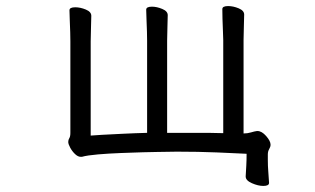

<svg xmlns="http://www.w3.org/2000/svg" viewBox="-20 -502 1040 633"><path d="M867 101Q867 111 848 111Q831 111 810.5 102Q790 93 790 80V79Q791 62 792 44Q793 26 793 5Q755 3 694.5 0.5Q634 -2 563 -2Q547 -2 531 -1.5Q515 -1 498 -1Q484 -1 451 0Q418 1 378.5 2.5Q339 4 303.5 7Q268 10 250 15H246Q237 15 227.5 6Q218 -3 211.5 -15Q205 -27 205 -34Q205 -41 208.5 -46.5Q212 -52 212 -64V-366Q212 -376 211.5 -395.5Q211 -415 210 -436Q209 -457 209 -468Q209 -478 228 -478Q245 -478 263 -470.5Q281 -463 281 -450Q281 -438 280 -411Q279 -384 279 -366V-55Q287 -56 316 -57.5Q345 -59 385 -61Q425 -63 465 -64V-368Q465 -378 464.5 -397.5Q464 -417 463 -438Q462 -459 462 -470Q462 -480 481 -480Q497 -480 515 -472.5Q533 -465 533 -452Q533 -440 532 -413Q531 -386 531 -368V-64H621Q644 -64 667.5 -64Q691 -64 716 -63V-370Q716 -380 715 -399.5Q714 -419 713.5 -440Q713 -461 713 -472Q713 -482 732 -482Q749 -482 767 -474.5Q785 -467 785 -454Q785 -442 784 -415Q783 -388 783 -370V-62Q796 -62 807.5 -65.5Q819 -69 827 -70H829Q843 -70 857.5 -53.5Q872 -37 872 -25Q872 -18 867.5 -10.5Q863 -3 863 7V25Q863 46 864.5 63.5Q866 81 867 100Z"/></svg>

Font: Moon Stars Kai T
Style: Regular
Weight: 400
Designer: GuiWonder
Version: Version 1.101